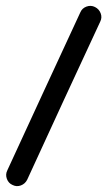

<svg xmlns="http://www.w3.org/2000/svg" viewBox="-20 -599 367 657"><path d="M255 -557Q261 -571 276 -576.5Q291 -582 305 -575Q319 -568 324.5 -553.5Q330 -539 323 -525Q260 -390 197.5 -254.5Q135 -119 73 16Q66 30 51.5 35.5Q37 41 23 34Q9 28 3.5 13Q-2 -2 5 -16Q67 -151 129.5 -286Q192 -421 255 -557Q255 -557 255 -557Q255 -557 255 -557Z"/></svg>

Font: FRB American Cursive Guidelines Arrows Extrabold
Style: Bold Italic
Weight: 800
Italic angle: -25°
Version: Version 2.0;Modular Font Editor K font №1